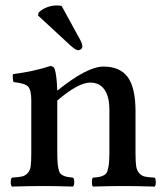

<svg xmlns="http://www.w3.org/2000/svg" viewBox="-20 -685 607 707"><path d="M479 -274.9V-122.1Q479 -89.8 481.4 -73Q483.9 -56.2 493.2 -46.6Q502.4 -37.1 513.7 -34.7Q524.9 -32.2 549.8 -30.8Q553.7 -26.4 553.7 -14.4Q553.7 -2.4 549.8 2Q479.5 0 431.2 0Q390.1 0 321.8 2Q318.4 -2.4 318.4 -14.4Q318.4 -26.4 321.8 -30.8Q338.9 -32.2 347.2 -33.9Q355.5 -35.6 364 -40.5Q372.6 -45.4 375.7 -55.4Q378.9 -65.4 380.9 -81.1Q382.8 -96.7 382.8 -122.1V-280.8Q382.8 -329.1 364.7 -355Q346.7 -380.9 312 -380.9Q268.6 -380.9 190.9 -314.9V-122.1Q190.9 -96.2 192.6 -80.8Q194.3 -65.4 197.3 -55.7Q200.2 -45.9 208.3 -41Q216.3 -36.1 224.1 -34.4Q231.9 -32.7 249 -30.8Q253.4 -26.4 253.4 -14.4Q253.4 -2.4 249 2Q180.7 0 143.1 0Q92.3 0 23.9 2Q19.5 -2.4 19.5 -14.4Q19.5 -26.4 23.9 -30.8Q49.8 -32.7 61 -35.2Q72.3 -37.6 81.5 -47.1Q90.8 -56.6 93 -73.2Q95.2 -89.8 95.2 -122.1V-315.9Q95.2 -354 83.5 -366.2Q71.8 -378.4 29.8 -382.8Q27.8 -387.7 27.1 -398.2Q26.4 -408.7 27.8 -412.1Q105 -421.9 165 -441.9Q176.8 -441.9 181.2 -431.2Q189 -408.2 190.9 -351.1Q300.8 -439.9 360.8 -439.9Q422.4 -439.9 450.7 -400.6Q479 -361.3 479 -274.9ZM207 -663.1 275.9 -537.1Q283.2 -523.9 283.2 -513.2Q283.2 -508.3 278.6 -504.2Q273.9 -500 268.1 -500Q258.3 -500 236.8 -520L120.1 -627.9L122.1 -639.2Q151.9 -665 189.9 -665Q199.2 -665 207 -663.1Z"/></svg>

Font: Common Serif Medium
Style: Regular
Weight: 500
Designer: Philipp H. Poll, Khaled Hosny
Foundry: Stefan Peev, Context Ltd.
Version: Version 1.026